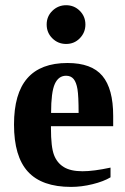

<svg xmlns="http://www.w3.org/2000/svg" viewBox="-20 -714 484 743"><path d="M241.2 -470.2Q334.5 -470.2 376.2 -420.4Q418 -370.6 418 -265.6V-225.6H177.2V-217.8Q177.2 -145 189 -114.3Q200.7 -83.5 227.1 -67.4Q253.4 -51.3 299.3 -51.3Q342.3 -51.3 407.7 -65.4V-27.8Q380.9 -11.7 338.1 -1.2Q295.4 9.3 254.9 9.3Q142.1 9.3 88.1 -49.6Q34.2 -108.4 34.2 -231.9Q34.2 -352.1 85.7 -411.1Q137.2 -470.2 241.2 -470.2ZM235.8 -420.9Q206.5 -420.9 192.1 -389.2Q177.7 -357.4 177.7 -276.9H284.2Q284.2 -342.3 279.8 -368.9Q275.4 -395.5 264.9 -408.2Q254.4 -420.9 235.8 -420.9ZM160.6 -619.1Q160.6 -650.9 182.9 -672.4Q205.1 -693.8 235.8 -693.8Q267.1 -693.8 288.8 -672.1Q310.5 -650.4 310.5 -619.1Q310.5 -588.4 289.1 -566.2Q267.6 -543.9 235.8 -543.9Q204.6 -543.9 182.6 -565.7Q160.6 -587.4 160.6 -619.1Z"/></svg>

Font: Liberation Serif
Style: Bold
Weight: 700
Designer: Steve Matteson
Foundry: Ascender Corporation
Version: Version 2.1.5